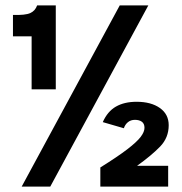

<svg xmlns="http://www.w3.org/2000/svg" viewBox="-20 -688 672 708"><path d="M96.6 -358.7V-554.1H27.8V-633Q73.4 -631.5 91.6 -639.8Q109.9 -648.1 116.9 -668H185.7V-358.7ZM60 0 421.5 -668H526.9L165.4 0ZM350 0V-70.5Q414.6 -110.8 449.7 -137.8Q484.8 -164.8 498.8 -183.3Q512.8 -201.8 512.8 -216.7Q512.8 -231.8 503.2 -239Q493.6 -246.1 477.6 -246.1Q462.5 -246.1 452 -237.7Q441.5 -229.4 436.7 -215.1L359 -237.7Q376.6 -277.4 407.6 -295Q438.6 -312.7 483.8 -312.7Q537.1 -312.7 569.6 -289.7Q602.1 -266.7 602.1 -226.3Q602.1 -180.3 570.5 -147.6Q538.8 -114.8 485.3 -76.5H600.1V0Z"/></svg>

Font: Atkinson Hyperlegible Mono ExtraLight
Style: Regular
Weight: 200
Monospace: yes
Designer: Elliott Scott, Megan Eiswerth, Linus Boman, Theodore Petrosky, Letters from Sweden
Foundry: Applied Design Works, Letters from Sweden
Version: Version 2.001